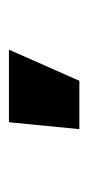

<svg xmlns="http://www.w3.org/2000/svg" viewBox="97 -898 199 434"><g transform="rotate(-90 197.0 -680.5)"><path d="M122.6 -601.1 138.2 -760.3H302.2L231.9 -601.1Z"/></g></svg>

Font: Inter 20pt Black
Style: Regular
Weight: 900
Version: Version 4.001;git-66647c0bb